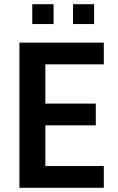

<svg xmlns="http://www.w3.org/2000/svg" viewBox="-20 -890 558 910"><path d="M72 0V-688H472V-585H195V-399H434V-296H195V-103H472V0ZM133 -776V-870H234V-776ZM326 -776V-870H426V-776Z"/></svg>

Font: Saira SemiCondensed SemiBold
Style: Regular
Weight: 600
Width: 4
Designer: Hector Gatti with collaboration of the Omnibus-Type team
Foundry: Omnibus-Type
Version: Version 1.101